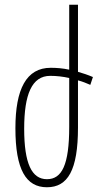

<svg xmlns="http://www.w3.org/2000/svg" viewBox="-20 -780 422 810"><path d="M309 -242V-441C328 -436 345 -429 361 -422L372 -455C351 -464 330 -471 309 -477V-760H272V-486C245 -492 218 -494 194 -494C91 -494 45 -404 45 -239C45 -64 90 10 178 10C266 10 309 -62 309 -242ZM192 -460C218 -460 245 -457 272 -451V-245C272 -84 241 -24 178 -24C114 -24 82 -90 82 -237C82 -381 114 -460 192 -460Z"/></svg>

Font: Noto Sans Armenian ExtraCondensed ExtraLight
Style: Regular
Weight: 200
Width: 2
Designer: Monotype Design Team
Foundry: Monotype Imaging Inc.
Version: Version 2.008